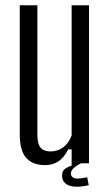

<svg xmlns="http://www.w3.org/2000/svg" viewBox="-20 -620 411 729"><path d="M152 7Q104 7 79.5 -20.5Q55 -48 55 -112V-600H122V-107Q122 -74 134 -59.5Q146 -45 173 -45Q199 -45 220.5 -61Q242 -77 252 -106V-600H318V0H252V-53H239Q210 7 152 7ZM216 44Q216 29 227 21Q238 13 252 9V-13H283L288 0Q249 19 249 39Q249 46 255 52Q261 58 275 58Q282 58 292.5 56.5Q303 55 311 53L317 83Q306 86 293.5 87.5Q281 89 272 89Q243 89 228.5 76.5Q214 64 216 44Z"/></svg>

Font: Big Shoulders Display
Style: Regular
Weight: 400
Designer: Patric King
Foundry: XO Type Co
Version: Version 1.000; ttfautohint (v1.8.2)